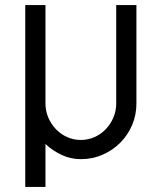

<svg xmlns="http://www.w3.org/2000/svg" viewBox="-20 -620 640 760"><path d="M520 -210Q520 -165 503 -125Q486 -85 456 -55Q426 -25 386 -7.5Q346 10 300 10Q260 10 224.5 -6.5Q189 -23 160 -50V120H80V-600H160V-210Q160 -181 171 -155Q182 -129 201 -109Q220 -89 245.5 -77.5Q271 -66 300 -66Q329 -66 354.5 -77.5Q380 -89 399 -109Q418 -129 429 -155Q440 -181 440 -210V-600H520Z"/></svg>

Font: Gauge
Style: Regular
Weight: 400
Designer: Daniel Pimley
Foundry: Daniel Pimley
Version: Version 2.0